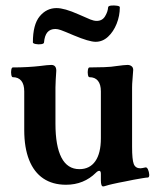

<svg xmlns="http://www.w3.org/2000/svg" viewBox="-20 -652 566 689"><path d="M350 17Q346 17 344 11.5Q342 6 342 -5V-28Q342 -39 336 -39Q334 -39 331 -37.5Q328 -36 324 -32Q303 -11 276 0Q249 11 217 11Q169 11 135.5 -11.5Q102 -34 84.5 -78Q67 -122 67 -185V-324Q67 -349 56.5 -362Q46 -375 26 -375Q22 -375 20.5 -384Q19 -393 20.5 -401.5Q22 -410 26 -410Q54 -410 79.5 -411.5Q105 -413 122 -415Q139 -417 147.5 -418Q156 -419 164 -419Q182 -419 182 -398Q181 -382 180 -366.5Q179 -351 179 -338V-208Q179 -128 200.5 -86.5Q222 -45 265 -45Q302 -45 322 -73.5Q342 -102 342 -156V-324Q342 -349 331.5 -362Q321 -375 301 -375Q297 -375 295.5 -384Q294 -393 295.5 -401.5Q297 -410 301 -410Q328 -410 354.5 -411Q381 -412 398 -415Q415 -417 422.5 -418Q430 -419 438 -419Q446 -419 452 -414.5Q458 -410 458 -401Q457 -383 455.5 -367Q454 -351 454 -338V-125Q454 -79 460 -63.5Q466 -48 484 -48Q487 -48 491.5 -49Q496 -50 501 -51Q507 -53 511 -44Q515 -35 515.5 -25.5Q516 -16 511 -15Q506 -15 491 -12.5Q476 -10 459.5 -7Q443 -4 430 -1Q418 1 406.5 3.5Q395 6 383.5 8.5Q372 11 359 15Q353 17 350 17ZM323 -502Q300 -502 245 -525Q210 -540 198.5 -544Q187 -548 179 -548Q160 -548 150 -536Q140 -524 138 -500Q138 -495 128 -493.5Q118 -492 108 -494Q98 -496 98 -500Q98 -564 122.5 -593.5Q147 -623 183 -623Q197 -623 216.5 -617.5Q236 -612 263 -600Q292 -587 304.5 -582Q317 -577 327 -577Q347 -577 357 -593.5Q367 -610 368 -626Q369 -631 379 -632Q389 -633 399.5 -631.5Q410 -630 410 -626Q410 -595 398.5 -566.5Q387 -538 367.5 -520Q348 -502 323 -502Z"/></svg>

Font: Junicode VF
Style: Regular
Weight: 400
Designer: Peter S. Baker
Version: Version 2.213